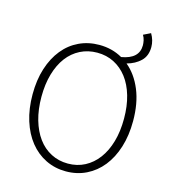

<svg xmlns="http://www.w3.org/2000/svg" viewBox="-118 -895 889 1002"><g transform="rotate(15 326.0 -394.0)"><path d="M330 12Q271 12 221 -12.5Q171 -37 135 -82Q99 -127 79 -190.5Q59 -254 59 -332Q59 -410 79 -472.5Q99 -535 135 -579.5Q171 -624 221 -647.5Q271 -671 330 -671Q399 -671 455 -639Q549 -655 549 -727Q549 -739 546 -753.5Q543 -768 535 -781L574 -800Q594 -766 594 -730Q594 -682 565 -654Q536 -626 491 -614Q543 -571 572.5 -499.5Q602 -428 602 -332Q602 -254 582 -190.5Q562 -127 526 -82Q490 -37 440 -12.5Q390 12 330 12ZM330 -30Q380 -30 421 -51.5Q462 -73 491.5 -112.5Q521 -152 537 -207.5Q553 -263 553 -332Q553 -400 537 -455Q521 -510 491.5 -548.5Q462 -587 421 -608Q380 -629 330 -629Q280 -629 238.5 -608Q197 -587 168 -548.5Q139 -510 123 -455Q107 -400 107 -332Q107 -263 123 -207.5Q139 -152 168 -112.5Q197 -73 238.5 -51.5Q280 -30 330 -30Z"/></g></svg>

Font: hySource Sans Pro Light
Style: Regular
Weight: 300
Designer: Paul D. Hunt
Foundry: Adobe Systems Incorporated
Version: Version 2.021;PS 2.000;hotconv 1.0.86;makeotf.lib2.5.63406